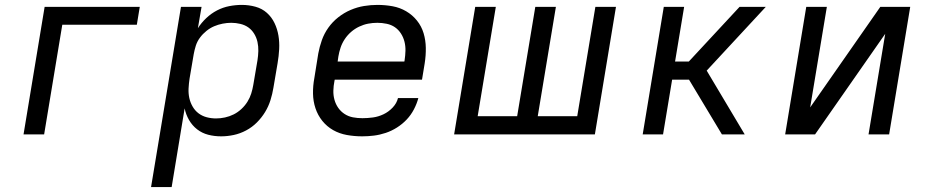

<svg xmlns="http://www.w3.org/2000/svg" viewBox="-20 -548 3790 783"><path d="M76 0 162 -520H550L538 -447H234L160 0Z M596 215 718 -520H802L787 -433Q801 -455 821 -474Q841 -493 865 -505.5Q889 -518 915 -523Q941 -528 966 -528Q995 -528 1022 -520.5Q1049 -513 1068.5 -495.5Q1088 -478 1099.5 -454Q1111 -430 1115.5 -403Q1120 -376 1118.5 -347.5Q1117 -319 1112 -290L1095 -190Q1091 -165 1083 -139.5Q1075 -114 1061 -91Q1047 -68 1027.5 -48.5Q1008 -29 983.5 -16Q959 -3 933 2.5Q907 8 882 8Q854 8 829 1.5Q804 -5 784 -20.5Q764 -36 751 -58.5Q738 -81 733 -106L680 215ZM861 -65Q879 -65 897.5 -69Q916 -73 933 -81.5Q950 -90 964.5 -103.5Q979 -117 989 -133Q999 -149 1004.5 -166.5Q1010 -184 1013 -202L1030 -302Q1033 -321 1033.5 -340Q1034 -359 1030 -377Q1026 -395 1016.5 -410.5Q1007 -426 993 -436Q979 -446 960.5 -450.5Q942 -455 923 -455Q906 -455 888 -451.5Q870 -448 853.5 -441Q837 -434 822 -422Q807 -410 795.5 -394.5Q784 -379 778.5 -361.5Q773 -344 770 -327L753 -227Q750 -207 749 -187Q748 -167 752 -148.5Q756 -130 765.5 -113.5Q775 -97 789.5 -86Q804 -75 822.5 -70Q841 -65 861 -65Z M1457 8Q1425 8 1394.5 2.5Q1364 -3 1338.5 -17.5Q1313 -32 1294.5 -55Q1276 -78 1266.5 -106.5Q1257 -135 1256.5 -166.5Q1256 -198 1262 -230L1278 -330Q1283 -357 1292.5 -384Q1302 -411 1319 -435Q1336 -459 1359.5 -477.5Q1383 -496 1410 -507.5Q1437 -519 1464.5 -523.5Q1492 -528 1519 -528Q1551 -528 1581 -522.5Q1611 -517 1636.5 -502Q1662 -487 1680.5 -464Q1699 -441 1707.5 -412.5Q1716 -384 1716.5 -353Q1717 -322 1712 -290L1701 -223H1345L1344 -218Q1340 -198 1339.5 -178.5Q1339 -159 1344 -141Q1349 -123 1359.5 -108Q1370 -93 1385.5 -83Q1401 -73 1419.5 -69.5Q1438 -66 1458 -66Q1479 -66 1501 -69Q1523 -72 1544 -82Q1565 -92 1581.5 -109.5Q1598 -127 1603 -148H1686Q1680 -125 1668 -102Q1656 -79 1638.5 -60.5Q1621 -42 1599 -28Q1577 -14 1553 -6Q1529 2 1505 5Q1481 8 1457 8ZM1357 -297H1629L1630 -302Q1633 -322 1633.5 -341Q1634 -360 1629.5 -378Q1625 -396 1615 -411.5Q1605 -427 1590.5 -437Q1576 -447 1557 -451Q1538 -455 1519 -455Q1500 -455 1481.5 -451.5Q1463 -448 1445 -439.5Q1427 -431 1412 -418Q1397 -405 1386 -388.5Q1375 -372 1369 -354Q1363 -336 1360 -318Z M1832 0 1918 -520H2002L1928 -74H2089L2163 -520H2247L2173 -74H2334L2408 -520H2492L2406 0Z M2601 0 2687 -520H2770L2733 -297H2789L2996 -520H3103L2862 -260L3017 0H2924L2790 -223H2721L2684 0Z M3182 0 3268 -520H3352L3284 -110L3570 -520H3692L3606 0H3522L3590 -410L3304 0Z"/></svg>

Font: Iosevka Custom Oblique
Style: Regular
Weight: 400
Italic angle: -9°
Designer: Belleve Invis
Foundry: Belleve Invis
Version: Version 27.0.1